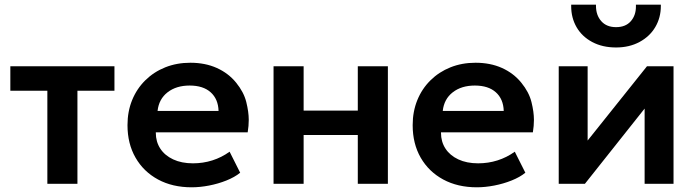

<svg xmlns="http://www.w3.org/2000/svg" viewBox="-20 -782 2960 817"><path d="M181.5 0V-396H24V-500H467V-396H309.5V0Z M795.5 15Q714 15 652.5 -18.2Q591 -51.5 556.8 -111Q522.5 -170.5 522.5 -249.5Q522.5 -307.5 542.2 -356Q562 -404.5 598.2 -440.2Q634.5 -476 683.2 -495.5Q732 -515 790 -515Q853 -515 902.5 -492.8Q952 -470.5 984.8 -430.2Q1017.5 -390 1028 -347.8Q1038.5 -305.5 1038.5 -272Q1038.5 -246.5 1034 -219H643Q643 -218 643 -217Q643 -179 662 -149.8Q681 -120.5 716.8 -103.8Q752.5 -87 801 -87Q844 -87 883.5 -99.5Q923 -112 957 -136.5L1002 -47Q978.5 -28 943.5 -14Q908.5 0 869.8 7.5Q831 15 795.5 15ZM650.5 -310H910Q908.5 -360.5 876.5 -389.2Q844.5 -418 787 -418Q730 -418 693 -389.2Q656 -360.5 650.5 -310Z M1144 0V-500H1272V-311.5H1502.5V-500H1630.5V0H1502.5V-207.5H1272V0Z M2009 15Q1927.5 15 1866 -18.2Q1804.5 -51.5 1770.2 -111Q1736 -170.5 1736 -249.5Q1736 -307.5 1755.8 -356Q1775.5 -404.5 1811.8 -440.2Q1848 -476 1896.8 -495.5Q1945.5 -515 2003.5 -515Q2066.5 -515 2116 -492.8Q2165.5 -470.5 2198.2 -430.2Q2231 -390 2241.5 -347.8Q2252 -305.5 2252 -272Q2252 -246.5 2247.5 -219H1856.5Q1856.5 -218 1856.5 -217Q1856.5 -179 1875.5 -149.8Q1894.5 -120.5 1930.2 -103.8Q1966 -87 2014.5 -87Q2057.5 -87 2097 -99.5Q2136.5 -112 2170.5 -136.5L2215.5 -47Q2192 -28 2157 -14Q2122 0 2083.2 7.5Q2044.5 15 2009 15ZM1864 -310H2123.5Q2122 -360.5 2090 -389.2Q2058 -418 2000.5 -418Q1943.5 -418 1906.5 -389.2Q1869.5 -360.5 1864 -310Z M2357.5 0V-500H2480.5V-184L2733 -500H2846V0H2723V-320L2469 0ZM2601.5 -580Q2543.5 -580 2500 -603.2Q2456.5 -626.5 2433.5 -666.2Q2410.5 -706 2410.5 -755.5Q2410.5 -759 2410.5 -762H2516Q2516 -759.5 2516 -757Q2516 -717.5 2538.5 -692Q2561 -666.5 2601.5 -666.5Q2642 -666.5 2664 -691.5Q2686 -716.5 2686 -754Q2686 -758 2686 -762H2792Q2792 -759 2792 -756Q2792 -707 2768.5 -667Q2745 -627 2701.5 -603.5Q2658 -580 2601.5 -580Z"/></svg>

Font: Geologica EX Med
Style: Regular
Weight: 500
Designer: Sindre Bremnes, Frode Helland
Foundry: Monokrom Skriftforlag AS
Version: Version 1.010;gftools[0.9.28]